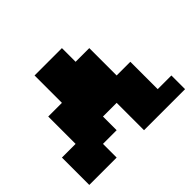

<svg xmlns="http://www.w3.org/2000/svg" viewBox="-113 -844 764 764"><g transform="rotate(-45 269.5 -462.0)"><path d="M0 -231V-385H77V-539H154V-693H308V-616H385V-462H462V-308H539V-231H308V-385H231V-308H154V-231Z"/></g></svg>

Font: Coral Pixels
Style: Regular
Weight: 400
Designer: Tanukizamurai
Foundry: TanukiFont
Version: Version 1.000; ttfautohint (v1.8.4.7-5d5b)